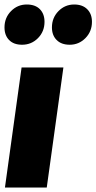

<svg xmlns="http://www.w3.org/2000/svg" viewBox="-34 -834 429 854"><path d="M248 -534 174 0H-12L62 -534ZM-14 -712Q-14 -755 15 -784.5Q44 -814 85 -814Q123 -814 143.5 -793Q164 -772 164 -737Q164 -694 135 -664.5Q106 -635 64 -635Q27 -635 6.5 -656Q-14 -677 -14 -712ZM197 -712Q197 -755 226 -784.5Q255 -814 296 -814Q333 -814 354 -793Q375 -772 375 -737Q375 -694 346 -664.5Q317 -635 276 -635Q239 -635 218 -656Q197 -677 197 -712Z"/></svg>

Font: Fira Sans Extra Condensed Black
Style: Italic
Weight: 900
Width: 3
Italic angle: -8°
Designer: Carrois Corporate & Edenspiekermann AG
Foundry: Carrois Corporate GbR & Edenspiekermann AG
Version: Version 4.203